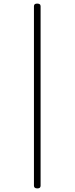

<svg xmlns="http://www.w3.org/2000/svg" viewBox="-20 -1035 415 1069"><path d="M188 14Q178 14 173.5 10Q169 6 169 -1V-1000Q169 -1008 173.5 -1011.5Q178 -1015 187 -1015Q196 -1015 201 -1011.5Q206 -1008 206 -1000V-1Q206 6 202 10Q198 14 188 14Z"/></svg>

Font: Playwrite NG Modern Thin
Style: Regular
Weight: 250
Designer: Veronika Burian, José Scaglione
Foundry: TypeTogether
Version: Version 1.002